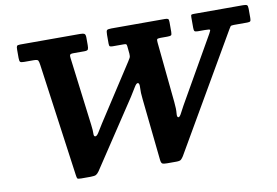

<svg xmlns="http://www.w3.org/2000/svg" viewBox="-79 -882 1477 1024"><g transform="rotate(-10 659.5 -370.0)"><path d="M442 -259 637.5 -560.5Q643.5 -570 648 -578Q652.5 -586 651 -601L647 -641.5Q646 -650.5 643.2 -652.8Q640.5 -655 630 -655H570.5Q558.5 -655 554.8 -658Q551 -661 551 -673V-720.5Q551 -741 555.8 -745.5Q560.5 -750 580.5 -750H869.5Q882 -750 886.5 -746.8Q891 -743.5 891 -730V-676.5Q891 -661 886.2 -658Q881.5 -655 865.5 -655H828.5Q812 -655 810 -650.2Q808 -645.5 809.5 -631.5L842 -305Q846 -266.5 843.5 -244Q841 -221.5 850.5 -221.5Q857.5 -221.5 867.2 -241Q877 -260.5 887.5 -279L1089 -631.5Q1098 -647.5 1097 -651.2Q1096 -655 1069.5 -655H1031.5Q1017 -655 1013.5 -659.5Q1010 -664 1010 -677.5V-734Q1010 -746 1013 -748Q1016 -750 1028 -750H1293Q1308.5 -750 1313.8 -746.2Q1319 -742.5 1319 -726.5V-676Q1319 -663 1315.5 -659Q1312 -655 1298.5 -655H1226Q1211 -655 1208 -650.8Q1205 -646.5 1199.5 -637.5L837 -13Q830 -2 823.5 4Q817 10 797.5 10H747.5Q728.5 10 722 6.2Q715.5 2.5 713.5 -15.5L678.5 -348.5Q674 -386.5 675.8 -412.5Q677.5 -438.5 667 -438.5Q659.5 -438.5 648 -419.2Q636.5 -400 619.5 -373L380 -11.5Q371.5 0.5 363.5 5.2Q355.5 10 333.5 10H283.5Q264.5 10 261.8 6Q259 2 257 -14L172.5 -624Q170 -642.5 166.2 -648.8Q162.5 -655 140.5 -655H91Q74.5 -655 69.8 -659Q65 -663 65 -680.5V-725.5Q65 -740.5 68 -745.2Q71 -750 86 -750H410Q426 -750 433 -746.2Q440 -742.5 440 -725V-684Q440 -668 436.8 -661.5Q433.5 -655 417 -655H357Q342 -655 339 -649.8Q336 -644.5 338 -632L384.5 -262.5Q388.5 -231 387.8 -214.5Q387 -198 396 -198Q404.5 -198 415.5 -216.2Q426.5 -234.5 442 -259Z"/></g></svg>

Font: Besley*
Style: Bold Italic
Weight: 700
Italic angle: -13°
Designer: Owen Earl
Foundry: indestructible type*
Version: Version 2.000; ttfautohint (v1.8.3)